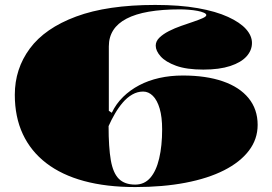

<svg xmlns="http://www.w3.org/2000/svg" viewBox="-20 -743 1104 778"><path d="M609 -723Q708 -723 781.5 -710Q855 -697 904 -674.5Q953 -652 977 -625Q1001 -598 1001 -569Q1001 -539 979 -514.5Q957 -490 913 -475.5Q869 -461 804 -461Q736 -461 693.5 -476.5Q651 -492 631 -514.5Q611 -537 611 -558Q611 -576 626 -590.5Q641 -605 664.5 -617Q688 -629 714 -638Q740 -647 763.5 -655Q787 -663 801.5 -669.5Q816 -676 816 -682Q816 -687 806 -691.5Q796 -696 780 -699Q764 -702 745 -703.5Q726 -705 709 -705Q565 -705 493 -667.5Q421 -630 421 -555Q421 -539 421 -505.5Q421 -472 421 -431.5Q421 -391 421 -354Q421 -317 421 -294L433 -286Q450 -322 478.5 -350Q507 -378 544 -397.5Q581 -417 625.5 -427Q670 -437 721 -437Q815 -437 883 -413.5Q951 -390 987.5 -345Q1024 -300 1024 -237Q1024 -179 988.5 -132.5Q953 -86 888 -53Q823 -20 731.5 -2.5Q640 15 528 15Q411 15 320.5 -9.5Q230 -34 167.5 -82Q105 -130 72.5 -199.5Q40 -269 40 -359Q40 -464 101 -546.5Q162 -629 288.5 -676Q415 -723 609 -723ZM560 -372Q537 -372 516 -360Q495 -348 477.5 -327.5Q460 -307 445.5 -282Q431 -257 420 -232Q420 -146 429 -94Q438 -42 461.5 -18.5Q485 5 528 5Q565 5 589 -22.5Q613 -50 625 -101Q637 -152 637 -219Q637 -269 627 -303Q617 -337 599.5 -354.5Q582 -372 560 -372Z"/></svg>

Font: Kalnia SemiExpanded
Style: Bold
Weight: 700
Width: 6
Designer: Frida Medrano
Foundry: Frida Medrano
Version: Version 1.105